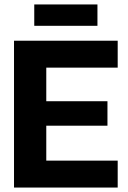

<svg xmlns="http://www.w3.org/2000/svg" viewBox="-20 -843 577 863"><path d="M43 0V-660H509V-539H188V-388H463V-278H188V-121H509V0ZM134 -727V-823H418V-727Z"/></svg>

Font: Bricolage Grotesque 96pt Bricolage Grotesque 48pt Regular
Style: Bold
Weight: 700
Designer: Mathieu Triay
Foundry: Atelier Triay
Version: Version 1.001; ttfautohint (v1.8.4.7-5d5b);gftools[0.9.33.de